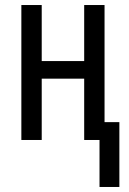

<svg xmlns="http://www.w3.org/2000/svg" viewBox="-20 -557 513 764"><path d="M376 187V0H315V-244H146V0H65V-537H146V-314H315V-537H396V-71H455V187Z"/></svg>

Font: Noto Sans ExtraCondensed
Style: Regular
Weight: 400
Width: 2
Designer: Monotype Design Team
Foundry: Monotype Imaging Inc.
Version: Version 2.013; ttfautohint (v1.8.4.7-5d5b)